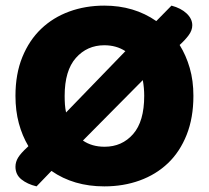

<svg xmlns="http://www.w3.org/2000/svg" viewBox="-20 -645 743 683"><path d="M668 -304Q668 -226 644 -165.5Q620 -105 577.5 -64.5Q535 -24 477 -3Q419 18 351 18Q242 18 163 -37L110 18Q77 10 56 -7Q35 -24 35 -52Q35 -69 44.5 -84.5Q54 -100 77 -121L81 -125Q59 -162 47 -206.5Q35 -251 35 -304Q35 -382 59.5 -442Q84 -502 126.5 -542.5Q169 -583 226.5 -604Q284 -625 351 -625Q457 -625 536 -570L590 -625Q624 -616 644 -597Q664 -578 664 -555Q664 -537 651 -519.5Q638 -502 619 -485Q642 -448 655 -403Q668 -358 668 -304ZM493 -304Q493 -332 488 -360L275 -145Q307 -123 352 -123Q414 -123 453.5 -168Q493 -213 493 -304ZM210 -304Q210 -287 211 -273Q212 -259 215 -245L426 -463Q394 -484 351 -484Q290 -484 250 -439Q210 -394 210 -304Z"/></svg>

Font: Baloo Thambi 2 ExtraBold
Style: Regular
Weight: 800
Designer: Aadarsh Rajan and Ek Type
Foundry: Ek Type
Version: Version 1.640;hotconv 1.0.111;makeotfexe 2.5.65597; ttfautoh